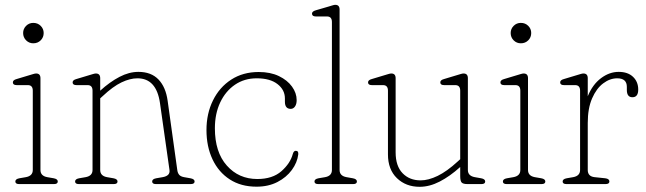

<svg xmlns="http://www.w3.org/2000/svg" viewBox="-20 -744 2612 776"><path d="M114.5 -569Q97.5 -569 85.5 -581Q73.5 -593 73.5 -610.5Q73.5 -627.5 85.5 -639.5Q97.5 -651.5 114.5 -651.5Q132.5 -651.5 144.5 -639.5Q156.5 -627.5 156.5 -610.5Q156.5 -593 144.5 -581Q132.5 -569 114.5 -569ZM143.5 -428V-57Q143.5 -33 171 -28L197 -23.5Q213.5 -20.5 213.5 -10.5Q213.5 0 198 0H57.5Q42 0 42 -10.5Q42 -20.5 58.5 -23.5L84.5 -28Q112.5 -33 112.5 -57V-377.5Q112.5 -400 92.5 -400H47.5Q32 -400 32 -411Q32 -420.5 47 -424.5L98.5 -440Q107.5 -442.5 114.5 -444.8Q121.5 -447 126 -447Q143.5 -447 143.5 -428Z M385 -428V-377.5Q424 -413 462.8 -433.2Q501.5 -453.5 539.5 -453.5Q591 -453.5 620.5 -422.8Q650 -392 657.5 -337L696.5 -57Q698 -45 704 -37.8Q710 -30.5 724 -28L749.5 -23.5Q766.5 -20.5 766.5 -10.5Q766.5 0 750.5 0H610.5Q595 0 595 -10.5Q595 -20.5 611.5 -23.5L637.5 -28Q668.5 -33.5 665 -57L626.5 -328Q612 -427.5 535.5 -427.5Q505.5 -427.5 471 -411Q436.5 -394.5 395 -355.5L385 -346.5V-57Q385 -33 412.5 -28L438.5 -23.5Q455 -20.5 455 -10.5Q455 0 439.5 0H299Q283.5 0 283.5 -10.5Q283.5 -20.5 300 -23.5L326 -28Q354 -33 354 -57V-377.5Q354 -400 334 -400H289Q273.5 -400 273.5 -411Q273.5 -420.5 288.5 -424.5L340 -440Q349 -442.5 356 -444.8Q363 -447 367.5 -447Q385 -447 385 -428Z M1179 -339.5Q1179 -323 1172.2 -313.5Q1165.5 -304 1155 -304Q1131.5 -304 1131.5 -333V-346Q1131.5 -381 1101.5 -404.2Q1071.5 -427.5 1017.5 -427.5Q967.5 -427.5 929.5 -401.5Q891.5 -375.5 870 -330Q848.5 -284.5 848.5 -225.5Q848.5 -129 896.8 -74.8Q945 -20.5 1020 -20.5Q1081.5 -20.5 1117.5 -52.2Q1153.5 -84 1163.5 -122Q1167 -134.5 1175.5 -134.5Q1187 -134.5 1185.5 -120Q1181.5 -87 1159.5 -57Q1137.5 -27 1101 -8.2Q1064.5 10.5 1017 10.5Q954 10.5 908.8 -18.8Q863.5 -48 839 -99.8Q814.5 -151.5 814.5 -218.5Q814.5 -285 840.8 -338.2Q867 -391.5 914.5 -422.2Q962 -453 1025.5 -453Q1073 -453 1107.2 -436.5Q1141.5 -420 1160.2 -394Q1179 -368 1179 -339.5Z M1352.5 -705.5V-57Q1352.5 -33 1380.5 -28L1406 -23.5Q1422.5 -20.5 1422.5 -10.5Q1422.5 0 1407 0H1266.5Q1251 0 1251 -10.5Q1251 -20.5 1267.5 -23.5L1294 -28Q1321.5 -33 1321.5 -57V-655Q1321.5 -677.5 1301.5 -677.5H1256.5Q1241 -677.5 1241 -689Q1241 -698 1256.5 -702.5L1308 -717.5Q1316.5 -720 1323.5 -722.2Q1330.5 -724.5 1335 -724.5Q1352.5 -724.5 1352.5 -705.5Z M1548 -120V-377.5Q1548 -400 1528 -400H1483Q1467.5 -400 1467.5 -411Q1467.5 -420.5 1482.5 -424.5L1534 -440Q1543 -442.5 1550 -444.8Q1557 -447 1561.5 -447Q1579 -447 1579 -428V-128.5Q1579 -73 1607 -44Q1635 -15 1680 -15Q1711.5 -15 1749 -33.2Q1786.5 -51.5 1829.5 -91L1840 -100.5V-377.5Q1840 -400 1820 -400H1775Q1759.5 -400 1759.5 -411Q1759.5 -420.5 1774.5 -424.5L1826 -440Q1835 -442.5 1842 -444.8Q1849 -447 1853.5 -447Q1871 -447 1871 -428V-57Q1871 -33 1899 -28L1924.5 -23.5Q1941 -20.5 1941 -10.5Q1941 0 1925.5 0H1870Q1852 0 1846 -6.2Q1840 -12.5 1840 -32.5V-69Q1798.5 -31.5 1757.2 -10.2Q1716 11 1676 11Q1620.5 11 1584.2 -24Q1548 -59 1548 -120Z M2085 -569Q2068 -569 2056 -581Q2044 -593 2044 -610.5Q2044 -627.5 2056 -639.5Q2068 -651.5 2085 -651.5Q2103 -651.5 2115 -639.5Q2127 -627.5 2127 -610.5Q2127 -593 2115 -581Q2103 -569 2085 -569ZM2114 -428V-57Q2114 -33 2141.5 -28L2167.5 -23.5Q2184 -20.5 2184 -10.5Q2184 0 2168.5 0H2028Q2012.5 0 2012.5 -10.5Q2012.5 -20.5 2029 -23.5L2055 -28Q2083 -33 2083 -57V-377.5Q2083 -400 2063 -400H2018Q2002.5 -400 2002.5 -411Q2002.5 -420.5 2017.5 -424.5L2069 -440Q2078 -442.5 2085 -444.8Q2092 -447 2096.5 -447Q2114 -447 2114 -428Z M2355.5 -428V-355Q2375 -402.5 2409 -428Q2443 -453.5 2480.5 -453.5Q2517.5 -453.5 2538.5 -433.5Q2559.5 -413.5 2559.5 -382Q2559.5 -351 2536 -351Q2513.5 -351 2513.5 -380.5V-393Q2513.5 -427.5 2474.5 -427.5Q2445 -427.5 2417.8 -407Q2390.5 -386.5 2373 -346.2Q2355.5 -306 2355.5 -247V-57Q2355.5 -31 2383 -28L2426 -23.5Q2443 -21.5 2443 -10.5Q2443 0 2427 0H2269.5Q2254 0 2254 -10.5Q2254 -20.5 2270.5 -23.5L2296.5 -28Q2324.5 -33 2324.5 -57V-377.5Q2324.5 -400 2304.5 -400H2259.5Q2244 -400 2244 -411Q2244 -420.5 2259 -424.5L2310.5 -440Q2319.5 -442.5 2326.5 -444.8Q2333.5 -447 2338 -447Q2355.5 -447 2355.5 -428Z"/></svg>

Font: Fraunces 72pt S100 Thin
Style: Regular
Weight: 100
Version: Version 1.000; ttfautohint (v1.8.3)